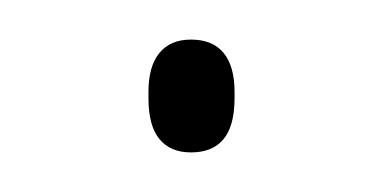

<svg xmlns="http://www.w3.org/2000/svg" viewBox="-20 -315 194 97"><path d="M76.5 -238Q66 -238 60.5 -244.8Q55 -251.5 55 -265.5V-268.5Q55 -281.5 60.5 -288.2Q66 -295 76.5 -295Q87.5 -295 93 -288.2Q98.5 -281.5 98.5 -268.5V-265.5Q98.5 -251.5 93 -244.8Q87.5 -238 76.5 -238Z"/></svg>

Font: Anek Malayalam Medium Thin
Style: Regular
Weight: 250
Version: Version 1.003